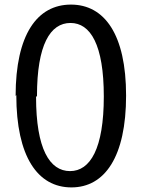

<svg xmlns="http://www.w3.org/2000/svg" viewBox="-20 -776 622 836"><path d="M51 -362C51 -94 144 40 291 40C436 40 529 -93 529 -360C529 -626 435 -756 289 -756C142 -756 48 -626 48 -358ZM141 -358C141 -582 199 -676 287 -676C374 -676 432 -581 432 -356C432 -129 373 -31 285 -31C196 -31 137 -128 137 -354Z"/></svg>

Font: GenEiGothic-pro-Regular
Style: Regular
Weight: 400
Designer: Ryoko NISHIZUKA (kana & ideographs); Paul D. Hunt (Latin, Greek & Cyrillic); Wenlong ZHANG (bopomofo); Sandoll Communica
Foundry: Adobe Systems Incorporated; o_tamon
Version: Version 1.000.140830